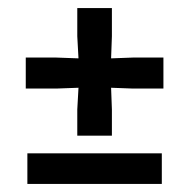

<svg xmlns="http://www.w3.org/2000/svg" viewBox="-20 -457 470 477"><path d="M172 -120V-185L175 -239L120 -237H44V-314H120L175 -312L172 -367V-437H258V-367L256 -312L310 -314H386V-237H310L256 -239L258 -185V-120ZM48 0V-76H382V0Z"/></svg>

Font: Yrsa
Style: Bold
Weight: 700
Version: Version 2.004